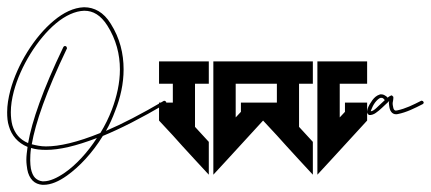

<svg xmlns="http://www.w3.org/2000/svg" viewBox="-20 -512 1205 537"><path d="M251 -126C224.1 -84.5 191.9 -50.3 161.6 -29.3C139.2 -13.7 118.7 -4.9 102.1 -4.9H98.6C90.3 -5.9 83.5 -9.3 78.1 -14.6C72.8 -20 68.8 -28.8 66.4 -40.5C65.4 -47.4 64.5 -54.7 64.5 -63.5C64.5 -73.7 64.9 -85 66.9 -98.1C79.6 -94.2 92.8 -92.8 109.4 -92.8C146 -92.8 192.4 -103.5 251 -126ZM214.8 -481.9H216.3C240.2 -481.9 261.7 -469.7 280.3 -440.4C304.7 -401.9 315.4 -359.9 315.4 -317.9C315.4 -279.8 306.6 -241.7 293 -205.6C284.2 -182.6 273.4 -160.6 260.7 -140.1C195.8 -113.8 146 -102.5 108.4 -102.5C93.8 -102.5 80.6 -105.5 69.3 -108.4H68.8C79.1 -168 108.9 -254.9 167 -376C168 -377 167 -377 167 -377.9C167 -379.9 166.5 -381.3 164.6 -382.3C163.6 -383.3 162.6 -383.3 161.6 -383.3C159.7 -383.3 158.2 -382.3 157.2 -380.4C99.1 -259.8 69.3 -172.4 58.6 -111.8C34.7 -122.1 21.5 -138.7 14.6 -161.6C11.7 -172.4 10.3 -185.1 10.3 -198.2C10.3 -216.3 13.2 -235.8 18.6 -256.3C37.1 -326.2 85 -403.8 136.7 -446.8C163.1 -468.8 190.4 -481 214.8 -481.9ZM214.4 -491.7C186 -490.7 157.2 -476.6 130.4 -454.1C76.2 -409.2 28.3 -331.5 8.8 -258.8C3.4 -237.8 0 -217.8 0 -198.2C0 -184.6 1 -170.9 4.9 -159.2C12.2 -133.3 29.8 -112.3 57.1 -101.1C55.2 -87.4 53.7 -75.7 53.7 -64.9C53.7 -54.7 55.2 -45.9 56.2 -38.6C58.6 -24.9 64 -14.2 71.3 -6.8C78.6 0.5 87.9 3.9 98.1 4.9H102.5C122.1 4.9 144.5 -4.4 167.5 -21C201.7 -45.4 238.3 -84 267.6 -131.8C317.4 -152.3 375 -181.6 442.4 -221.2C443.4 -222.2 444.8 -223.1 444.8 -225.1C444.8 -226.1 445.3 -226.6 444.3 -227.5C443.4 -228.5 441.9 -230 439.9 -230C439 -230 438.5 -230.5 437.5 -229.5C376 -193.4 322.3 -165.5 276.4 -146C286.6 -163.6 294.9 -182.6 302.2 -202.1C316.9 -238.8 325.7 -278.3 325.7 -317.9C325.7 -361.8 315.4 -405.3 289.6 -445.8C270 -478 243.2 -491.7 215.8 -491.7Z M576.7 -340.3V-277.8V-115.2V-23.4L612.8 -62.5L715.8 -174.8V-225.1H653.8V-199.2L639.2 -183.6V-277.8H715.8V-340.3H639.2ZM424.8 -340.3V-277.8H463.4V-225.1H424.8V-174.8L463.4 -133.3L467.8 -128.4L489.7 -104L527.8 -62.5L564 -23.4V-115.2L525.4 -157.2V-277.8H564V-340.3Z M867.7 -340.3V-277.8V-115.2V-23.4L903.8 -62.5L1006.8 -174.8V-225.1H944.8V-199.2L930.2 -183.6V-277.8H1006.8V-340.3H930.2ZM715.8 -340.3V-277.8H754.4V-225.1H715.8V-174.8L754.4 -133.3L758.8 -128.4L780.8 -104L818.8 -62.5L855 -23.4V-115.2L816.4 -157.2V-277.8H855V-340.3Z M1047.4 -238.3C1048.3 -238.3 1049.8 -238.3 1050.8 -237.3C1052.7 -236.3 1054.2 -234.9 1056.2 -231.9C1051.3 -227.5 1045.9 -222.7 1041 -217.8C1035.6 -212.9 1030.3 -207 1025.4 -204.1C1022.5 -201.7 1019.5 -201.7 1017.1 -200.7C1017.1 -201.7 1017.6 -203.6 1018.6 -205.6C1020.5 -210.9 1024.4 -219.2 1029.3 -225.6C1034.2 -231.9 1040 -237.3 1044.4 -238.3ZM1048.3 -248C1046.4 -248 1043.9 -248.5 1042 -247.6C1033.7 -245.1 1026.9 -239.3 1021.5 -231.9C1016.1 -224.6 1011.2 -216.3 1008.8 -209.5C1007.8 -205.6 1006.8 -202.1 1006.8 -199.2C1006.8 -198.2 1006.8 -196.8 1007.8 -194.8C1008.8 -192.9 1010.3 -191.4 1012.2 -190.4C1018.6 -189.5 1025.9 -192.4 1031.2 -196.3C1036.6 -200.2 1043 -205.1 1048.3 -210.4C1053.7 -215.8 1059.6 -221.2 1064.5 -225.6C1066.4 -226.6 1067.4 -229 1068.4 -230C1067.4 -226.1 1067.4 -221.7 1068.4 -216.8C1069.3 -210.4 1070.3 -204.1 1074.2 -199.2C1077.1 -195.3 1081.5 -192.4 1087.9 -192.4C1088.9 -192.4 1091.3 -192.9 1092.3 -192.9C1117.2 -197.8 1140.1 -209.5 1162.1 -220.7C1164.1 -221.7 1165 -223.1 1165 -225.1C1165 -226.1 1165 -226.6 1164.1 -227.5C1163.1 -229.5 1162.1 -230 1160.2 -230C1159.2 -230 1158.7 -231 1157.7 -230C1135.7 -218.8 1114.3 -208 1090.3 -203.1C1085.4 -202.1 1084 -203.1 1082 -205.6C1080.1 -208 1079.6 -212.9 1078.6 -217.8C1077.6 -222.7 1078.6 -227.5 1079.6 -231.9C1079.6 -233.9 1080.1 -235.8 1080.1 -236.8V-238.8V-239.7C1080.1 -240.7 1080.6 -240.7 1079.6 -241.7L1076.7 -244.6C1075.7 -245.6 1074.2 -245.6 1073.2 -244.6C1070.3 -243.7 1066.9 -241.2 1064 -238.8C1061.5 -242.7 1057.6 -244.1 1054.7 -246.1C1052.7 -247.1 1050.3 -248 1048.3 -248Z"/></svg>

Font: Oshawa
Style: Regular
Weight: 400
Designer: Sadat Fauzi
Foundry: Intuisi Creative
Version: Version 001.000